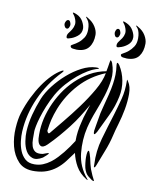

<svg xmlns="http://www.w3.org/2000/svg" viewBox="-77 -713 623 776"><g transform="rotate(10 235.0 -325.0)"><path d="M403 -352Q395 -312 376 -272Q357 -232 340 -197Q339 -195 335.5 -190Q332 -185 330 -185Q327 -186 327 -191.5Q327 -197 327 -199Q328 -208 330.5 -220.5Q333 -233 335 -246.5Q337 -260 339.5 -272.5Q342 -285 345 -295Q354 -329 360 -353.5Q366 -378 369 -398Q372 -418 372.5 -436Q373 -454 370 -475Q369 -483 371 -485Q373 -486 376 -483Q379 -480 381 -477Q398 -450 404 -417.5Q410 -385 403 -352ZM427 -419Q440 -400 440 -369Q440 -338 434 -305.5Q428 -273 419 -243Q410 -213 406 -195Q398 -160 384 -125Q370 -90 360 -63Q359 -60 357 -56.5Q355 -53 353 -53Q351 -53 351 -57Q351 -61 351 -64Q348 -119 363 -171.5Q378 -224 395 -278Q405 -311 414 -345.5Q423 -380 422 -421Q422 -425 423 -425ZM333 -436Q272 -411 229.5 -364.5Q187 -318 164 -260Q154 -234 149 -213.5Q144 -193 141 -169Q140 -164 144 -159Q148 -154 152 -159Q170 -181 198 -215Q226 -249 254 -287Q282 -325 304.5 -364Q327 -403 333 -436ZM266 -97Q251 -76 237 -58Q223 -40 206 -26.5Q189 -13 168 -5Q147 3 120 4Q75 6 51.5 -19Q28 -44 19 -80Q10 -116 12.5 -154.5Q15 -193 23 -218Q34 -253 49.5 -284.5Q65 -316 82.5 -341.5Q100 -367 118.5 -385.5Q137 -404 155 -414Q156 -414 159.5 -416Q163 -418 163 -415Q164 -415 162 -412Q160 -409 158 -407Q106 -353 75.5 -285Q45 -217 41 -145Q40 -127 42.5 -106Q45 -85 52.5 -66.5Q60 -48 74 -35.5Q88 -23 112 -23Q131 -23 147 -29.5Q163 -36 177 -46.5Q191 -57 202.5 -69.5Q214 -82 223 -93Q243 -118 260 -145Q260 -165 262.5 -184Q265 -203 270 -222Q273 -236 275.5 -244.5Q278 -253 280.5 -260.5Q283 -268 285.5 -276.5Q288 -285 293 -299Q277 -271 261.5 -246.5Q246 -222 228.5 -199.5Q211 -177 192.5 -155.5Q174 -134 152 -112Q135 -95 124 -101Q113 -107 111 -129Q109 -163 114.5 -195Q120 -227 134 -262Q147 -294 166.5 -324Q186 -354 211.5 -378.5Q237 -403 268 -420.5Q299 -438 334 -444Q336 -455 337.5 -463Q339 -471 340 -479Q342 -490 342 -490Q344 -491 346.5 -488Q349 -485 351 -480Q363 -447 359 -414Q355 -381 344.5 -347Q334 -313 320 -277.5Q306 -242 297 -206Q285 -155 290.5 -100.5Q296 -46 333 -2Q336 2 336 2Q335 3 330 0Q301 -18 286.5 -43.5Q272 -69 266 -97ZM301 -451Q303 -449 300.5 -448Q298 -447 290 -445Q277 -441 258.5 -430Q240 -419 219.5 -402Q199 -385 179 -362.5Q159 -340 144 -314Q129 -287 118.5 -261Q108 -235 101.5 -213.5Q95 -192 92 -176.5Q89 -161 89 -155Q89 -140 89 -123.5Q89 -107 93 -94Q97 -81 107 -74Q117 -67 137 -70Q138 -70 142 -71.5Q146 -73 150 -74.5Q154 -76 157.5 -77Q161 -78 162 -78Q163 -76 160.5 -73Q158 -70 154 -66.5Q150 -63 146.5 -60Q143 -57 142 -56Q117 -41 100 -47Q83 -53 73.5 -69.5Q64 -86 60.5 -108.5Q57 -131 58 -149Q60 -184 69 -218.5Q78 -253 92 -288Q103 -315 125 -343.5Q147 -372 174.5 -396Q202 -420 232 -435.5Q262 -451 290 -452Q300 -452 301 -451ZM360 -2Q362 1 361 2Q358 2 353 0Q350 -2 337 -12Q324 -22 318 -44Q316 -52 314.5 -64.5Q313 -77 313 -88Q313 -99 314.5 -107Q316 -115 319 -115Q322 -115 325.5 -103Q329 -91 330 -88Q333 -74 335.5 -63.5Q338 -53 341 -44Q345 -33 351.5 -19Q358 -5 360 -2ZM200 -509Q195 -509 184.5 -510.5Q174 -512 174 -520Q174 -523 183 -527.5Q192 -532 203 -540.5Q214 -549 223 -562.5Q232 -576 232 -597Q232 -623 222 -636Q220 -639 217 -642.5Q214 -646 215 -647Q217 -647 219.5 -645.5Q222 -644 223 -643Q243 -632 254 -614.5Q265 -597 265 -581Q265 -549 249.5 -529Q234 -509 200 -509ZM163 -549Q151 -544 151 -555Q151 -563 157 -570.5Q163 -578 168.5 -587Q174 -596 176 -607.5Q178 -619 170 -636Q168 -641 163 -647Q158 -653 160 -654Q162 -655 168.5 -652.5Q175 -650 177 -649Q194 -641 202.5 -625Q211 -609 211 -597Q211 -578 195.5 -565.5Q180 -553 163 -549ZM134 -603Q134 -608 137.5 -614.5Q141 -621 147 -621Q152 -621 155 -614.5Q158 -608 158 -603Q158 -599 155 -592.5Q152 -586 147 -586Q141 -586 137.5 -592Q134 -598 134 -603ZM406 -509Q401 -509 390.5 -510.5Q380 -512 380 -520Q380 -523 389 -527.5Q398 -532 408.5 -540.5Q419 -549 428 -562.5Q437 -576 437 -597Q437 -622 428 -636Q426 -639 422.5 -642.5Q419 -646 421 -647Q422 -647 425 -645.5Q428 -644 429 -643Q449 -632 459.5 -614.5Q470 -597 470 -581Q470 -549 455 -529Q440 -509 406 -509ZM369 -549Q364 -547 360 -547.5Q356 -548 356 -555Q356 -563 362 -570.5Q368 -578 374 -587Q380 -596 382 -607.5Q384 -619 376 -636Q374 -641 369 -647Q364 -653 366 -654Q368 -655 374 -652.5Q380 -650 382 -649Q399 -641 408 -625Q417 -609 417 -597Q417 -578 401.5 -565.5Q386 -553 369 -549ZM340 -603Q340 -608 343 -614.5Q346 -621 352 -621Q357 -621 360 -614.5Q363 -608 363 -603Q363 -599 360 -592.5Q357 -586 352 -586Q346 -586 343 -592Q340 -598 340 -603Z"/></g></svg>

Font: mr_AkronimG
Style: Regular
Weight: 400
Version: Version 1.002 April 14, 2020